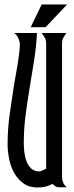

<svg xmlns="http://www.w3.org/2000/svg" viewBox="-20 -830 329 851"><path d="M144 -683.6Q140.6 -622.6 131.1 -561.8Q121.6 -501 111.3 -440.2Q101.1 -379.4 93.3 -318.6Q85.4 -257.8 85.4 -197.3Q85.4 -180.2 87.6 -158.2Q89.8 -136.2 96.9 -116.7Q104 -97.2 117.7 -83.7Q131.3 -70.3 154.8 -70.3Q157.2 -70.3 161.4 -71.8Q165.5 -73.2 169.9 -75.4Q174.3 -77.6 178.5 -79.6Q182.6 -81.5 184.6 -82.5V-639.6Q184.6 -652.3 178.2 -663.3Q171.9 -674.3 164.6 -683.6H274.4Q267.1 -674.3 261 -663.3Q254.9 -652.3 254.9 -639.6V-46.4Q254.9 -33.2 260 -20.8Q265.1 -8.3 276.4 0H239.3Q231.9 0 225.1 -4.4Q218.3 -8.8 212.9 -15.1Q196.8 -6.3 180.9 -2.7Q165 1 147 1Q108.9 1 83.5 -17.6Q58.1 -36.1 42.5 -64.5Q26.9 -92.8 20.3 -126.7Q13.7 -160.6 13.7 -190.9Q13.7 -256.3 22.5 -319.8Q31.2 -383.3 41.5 -448.2Q44.4 -468.8 49.1 -493.2Q53.7 -517.6 57.9 -542.5Q62 -567.4 64.9 -591.6Q67.9 -615.7 67.9 -635.3Q67.9 -640.1 65.7 -648.4Q63.5 -656.7 59.3 -664.6Q55.2 -672.4 49.8 -678Q44.4 -683.6 38.6 -683.6ZM164.6 -810.1H277.3L182.1 -709.5H116.2Z"/></svg>

Font: XAYAX
Style: Regular
Weight: 400
Designer: Peter Wiegel
Foundry: Peter Wiegel
Version: Version 1.000 2009 initial release